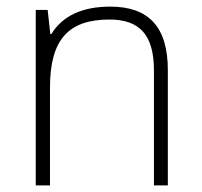

<svg xmlns="http://www.w3.org/2000/svg" viewBox="-20 -560 609 580"><path d="M88 0H131V-295C131 -440 186 -501 311 -501C402 -501 445 -454 445 -348V0H487V-348C487 -478 430 -540 313 -540C228 -540 169 -512 135 -457H132L124 -530H88Z"/></svg>

Font: Kathrein 35 Thin
Style: Regular
Weight: 250
Designer: Lazydogs Typefoundry, based on Open Sans by Ascender Corporation
Foundry: Lazydogs Typefoundry
Version: Version 1.003;PS 001.003;hotconv 1.0.88;makeotf.lib2.5.64775